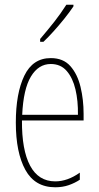

<svg xmlns="http://www.w3.org/2000/svg" viewBox="-20 -783 420 813"><path d="M195 -537Q248 -537 278 -503Q308 -469 321 -415Q334 -361 334 -301V-273H73Q72 -148 107.5 -81.5Q143 -15 214 -15Q266 -15 318 -52V-22Q297 -8 271 1Q245 10 214 10Q128 10 87.5 -63.5Q47 -137 47 -264Q47 -388 83 -462.5Q119 -537 195 -537ZM195 -512Q143 -512 111 -459Q79 -406 74 -297H310Q311 -356 299.5 -404.5Q288 -453 262.5 -482.5Q237 -512 195 -512ZM291 -756Q275 -732 252.5 -704Q230 -676 207 -650.5Q184 -625 164 -606H150V-618Q184 -658 210 -691Q236 -724 261 -763H291Z"/></svg>

Font: Noto Sans Thai ExtCond Thin
Style: Regular
Weight: 100
Width: 2
Designer: Monotype Design Team
Foundry: Monotype Imaging Inc.
Version: Version 2.002; ttfautohint (v1.8.4.7-5d5b)